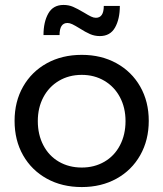

<svg xmlns="http://www.w3.org/2000/svg" viewBox="-20 -754 661 777"><path d="M582 -265Q582 -187 547.5 -126Q513 -65 451.5 -31Q390 3 311 3Q231 3 169.5 -31Q108 -65 73.5 -125.5Q39 -186 39 -265Q39 -343 73.5 -403.5Q108 -464 169.5 -498Q231 -532 311 -532Q390 -532 451.5 -498Q513 -464 547.5 -403.5Q582 -343 582 -265ZM133 -264Q133 -209 155.5 -166Q178 -123 218.5 -99.5Q259 -76 311 -76Q362 -76 402.5 -99.5Q443 -123 465.5 -166Q488 -209 488 -264Q488 -318 465.5 -360.5Q443 -403 402.5 -427Q362 -451 311 -451Q259 -451 218.5 -427Q178 -403 155.5 -360.5Q133 -318 133 -264ZM384 -608Q363 -608 344.5 -616Q326 -624 301 -640Q283 -651 272.5 -656Q262 -661 253 -661Q221 -661 221 -612H156Q156 -665 175.5 -699.5Q195 -734 237 -734Q258 -734 275.5 -726.5Q293 -719 320 -703Q338 -692 348.5 -687Q359 -682 368 -682Q400 -682 400 -730H465Q465 -677 445.5 -642.5Q426 -608 384 -608Z"/></svg>

Font: Montserrat
Style: Regular
Weight: 400
Designer: Julieta Ulanovsky
Foundry: Julieta Ulanovsky
Version: Version 6.001